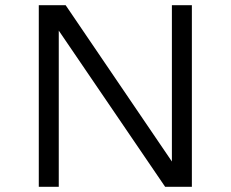

<svg xmlns="http://www.w3.org/2000/svg" viewBox="-20 -720 890 740"><path d="M642.5 -700H719.5V0H616.5L206.5 -602V0H129.5V-700H233L642.5 -97.5Z"/></svg>

Font: League Mono Wide Light
Style: Regular
Weight: 300
Width: 8
Designer: Tyler Finck
Foundry: The League of Moveable Type / Tyler Finck
Version: Version 2.210